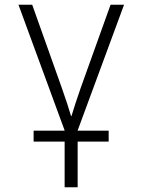

<svg xmlns="http://www.w3.org/2000/svg" viewBox="-20 -552 603 811"><path d="M122 46V0H253V-1L58 -532H116L241 -181Q254 -144 264 -113.5Q274 -83 280 -62H282Q288 -83 298.5 -114.5Q309 -146 321 -181L447 -532H504L308 -1V0H439V46H308V239H253V46Z"/></svg>

Font: Noto Sans Mono SemiCondensed Light
Style: Regular
Weight: 300
Width: 4
Designer: Monotype Design Team
Foundry: Monotype Imaging Inc.
Version: Version 2.014; ttfautohint (v1.8.4.7-5d5b)